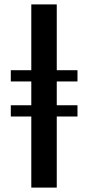

<svg xmlns="http://www.w3.org/2000/svg" viewBox="-20 -851 400 871"><path d="M122 0V-322.5H29V-373.5H122V-481.5H29V-532.5H122V-831H237.5V-532.5H331.5V-481.5H237.5V-373.5H331.5V-322.5H237.5V0Z"/></svg>

Font: Merriweather 72pt SemiBold
Style: Regular
Weight: 600
Version: Version 2.100